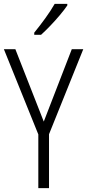

<svg xmlns="http://www.w3.org/2000/svg" viewBox="-20 -967 448 987"><path d="M205 -342 349 -714H408L232 -277V0H177V-276L0 -714H59ZM326 -939Q311 -917 287.5 -889Q264 -861 238 -834Q212 -807 191 -788H156V-799Q186 -836 213.5 -874Q241 -912 261 -947H326Z"/></svg>

Font: Noto Sans Lao UI Cond Light
Style: Regular
Weight: 300
Width: 3
Designer: Monotype Design Team
Foundry: Monotype Imaging Inc.
Version: Version 2.000; ttfautohint (v1.8.4.7-5d5b)